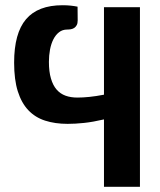

<svg xmlns="http://www.w3.org/2000/svg" viewBox="-20 -543 612 734"><path d="M515 -515.5V171H377.5V-86.5Q334.5 -76.5 300.8 -73Q267 -69.5 238.5 -69.5Q190.5 -69.5 152.5 -81.8Q114.5 -94 88.2 -121.8Q62 -149.5 48 -194Q34 -238.5 34 -303.5Q34 -416 79.5 -469.5Q125 -523 219 -523Q236.5 -523 250.2 -521.5Q264 -520 276.5 -517.5L277 -465Q277 -453.5 273.2 -446.8Q269.5 -440 263.8 -436.2Q258 -432.5 250.8 -431.2Q243.5 -430 236.5 -430Q219 -430 206 -420Q193 -410 184.2 -393Q175.5 -376 171.2 -353.5Q167 -331 167 -306.5Q167 -269 174.8 -242.8Q182.5 -216.5 196.5 -200.5Q210.5 -184.5 230.5 -177.2Q250.5 -170 275.5 -170Q296.5 -170 321.2 -172.5Q346 -175 377.5 -181V-515.5Z"/></svg>

Font: Lato 2
Style: Regular
Weight: 800
Designer: Lukasz Dziedzic with Adam Twardoch and Botio Nikoltchev
Foundry: tyPoland Lukasz Dziedzic
Version: Version 2.015; 2015-08-06; http://www.latofonts.com/